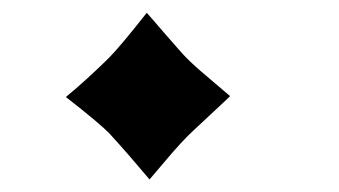

<svg xmlns="http://www.w3.org/2000/svg" viewBox="-20 -410 540 306"><path d="M346.7 -256.8Q345.2 -255.4 335.2 -245.8Q325.2 -236.3 313.2 -225.3Q301.3 -214.4 291 -204.6Q280.8 -194.8 278.3 -192.4Q268.6 -182.6 253.9 -165.8Q239.3 -148.9 218.3 -124Q202.6 -142.6 186.8 -160.9Q170.9 -179.2 155.3 -196.3Q140.1 -212.4 85 -255.4Q102.1 -269.5 118.7 -284.7Q135.3 -299.8 152.3 -316.4Q170.9 -335 213.9 -389.6Q215.8 -387.7 224.4 -377.7Q232.9 -367.7 242.9 -356.2Q252.9 -344.7 261.5 -335Q270 -325.2 271.5 -323.7Q281.2 -313 300 -296.6Q318.8 -280.3 346.7 -256.8Z"/></svg>

Font: XB Kayhan
Style: Bold
Weight: 700
Designer: Behnam
Foundry: Irmug
Version: Version 7.300 2009